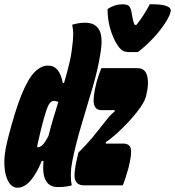

<svg xmlns="http://www.w3.org/2000/svg" viewBox="-48 -865 817 896"><path d="M595 -622H555Q534 -622 522 -630Q510 -638 495 -663Q478 -691 466 -732.5Q454 -774 454 -823Q487 -845 524 -845Q544 -845 553 -837.5Q562 -830 566 -807Q568 -793 571 -778.5Q574 -764 580 -749H589Q608 -773 624 -798.5Q640 -824 651 -845H667Q707 -845 730 -836.5Q753 -828 748 -809Q744 -793 733.5 -775Q723 -757 710 -739Q687 -707 656 -675.5Q625 -644 595 -622ZM176 -559Q204 -559 221 -538Q238 -517 245 -478H251Q264 -522 274.5 -565Q285 -608 289 -648Q293 -677 293.5 -701.5Q294 -726 289 -750Q300 -753 315 -756Q330 -759 350 -759Q396 -759 415 -725.5Q434 -692 420 -612Q409 -541 384 -456.5Q359 -372 332.5 -283.5Q306 -195 289 -111Q277 -49 287 0Q260 8 222 8Q143 8 155 -114H147Q122 -53 93.5 -21Q65 11 33 11Q8 11 -8.5 -17Q-25 -45 -27.5 -93Q-30 -141 -15 -201L-12 -215Q22 -348 52.5 -423Q83 -498 113.5 -528.5Q144 -559 176 -559ZM425 -547H594Q630 -547 639 -509.5Q648 -472 634 -419L632 -411Q625 -385 589 -339.5Q553 -294 497 -242Q484 -231 472 -221Q460 -211 446 -202V-195H526Q557 -195 562.5 -171.5Q568 -148 552 -83Q546 -61 539 -39Q532 -17 525 0H345Q311 0 302.5 -26.5Q294 -53 313 -132L318 -153Q354 -188 383 -223Q412 -258 443 -298Q452 -310 463 -322.5Q474 -335 487 -345L488 -351H425Q397 -351 390.5 -379.5Q384 -408 403 -483Q413 -518 425 -547ZM125 -178H131Q138 -178 149.5 -188Q161 -198 178 -230Q188 -270 200 -310Q212 -350 224 -389Q215 -394 203 -394Q194 -394 185.5 -385Q177 -376 167.5 -347.5Q158 -319 143 -260L141 -251Q136 -229 131.5 -210.5Q127 -192 125 -178Z"/></svg>

Font: Recursive Mn Csl St Blk
Style: Italic
Weight: 900
Italic angle: -15°
Monospace: yes
Version: Version 1.079;hotconv 1.0.112;makeotfexe 2.5.65598; ttfautoh